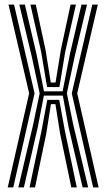

<svg xmlns="http://www.w3.org/2000/svg" viewBox="-20 -820 465 840"><path d="M60.2 0 124.8 -274.5 153.5 -411.8 118.8 -573.2 64.5 -800H88.8L139.5 -584L172.5 -420.5H254L286 -584L336.5 -800H360.8L306.8 -573.2L272.5 -411.8L300.5 -274.5L365.8 0H341.5L280.2 -262.5L254.8 -401.8H172L145 -262.5L84.5 0ZM109.2 0 161.5 -247.2 186.8 -383H239.2L264 -247.2L316 0H292L242.8 -236L222.5 -364.5H202.8L182.5 -236L133.2 0ZM13.8 0 107.5 -411.8 17.2 -800H41.5L131.2 -411.8L38 0ZM387.5 0 294 -411.8 383.8 -800H408L317.8 -411.8L411.5 0ZM186 -439.2 160.2 -592.5 113 -800H136.5L179.2 -601.5L202.2 -458.8H223L246.2 -601.5L288.8 -800H312.2L265.2 -592.5L240 -439.2Z"/></svg>

Font: Big Shoulders Inline Text Thin
Style: Bold
Weight: 700
Version: Version 2.002